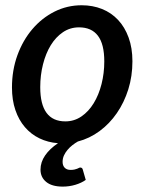

<svg xmlns="http://www.w3.org/2000/svg" viewBox="-20 -538 561 730"><path d="M285 99Q292.5 99 294.5 106L306 146Q290 157.5 266.8 164.5Q243.5 171.5 218.5 171.5Q177.5 171.5 155.8 153.8Q134 136 134 107Q134 78.5 151.5 53Q169 27.5 200.5 6.5Q162 3.5 130 -12Q98 -27.5 74.8 -54.5Q51.5 -81.5 38.5 -119.5Q25.5 -157.5 25.5 -205.5Q25.5 -271 46.2 -328Q67 -385 103 -427.2Q139 -469.5 187.2 -493.8Q235.5 -518 290.5 -518Q332.5 -518 368 -503.8Q403.5 -489.5 429 -462.2Q454.5 -435 469 -395.2Q483.5 -355.5 483.5 -305Q483.5 -248.5 467.8 -198.2Q452 -148 424.2 -107.8Q396.5 -67.5 358.5 -39.5Q320.5 -11.5 276 0Q265.5 6 255.2 14Q245 22 236.8 31.8Q228.5 41.5 223.2 53Q218 64.5 218 77.5Q218 91.5 226 99.8Q234 108 248.5 108Q257.5 108 263.5 106.5Q269.5 105 273.5 103.5Q277.5 102 280 100.5Q282.5 99 285 99ZM228.5 -76.5Q262 -76.5 289.5 -95.2Q317 -114 336.2 -145.5Q355.5 -177 366 -218.2Q376.5 -259.5 376.5 -304.5Q376.5 -370.5 352.2 -402.2Q328 -434 280.5 -434Q246.5 -434 219.2 -415.5Q192 -397 173 -366Q154 -335 143.5 -293.5Q133 -252 133 -206.5Q133 -76.5 228.5 -76.5Z"/></svg>

Font: Lato Semibold
Style: Italic
Weight: 600
Italic angle: -7°
Designer: Lukasz Dziedzic
Foundry: tyPoland Lukasz Dziedzic
Version: Version 2.006; 2014-01-15